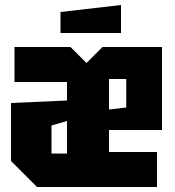

<svg xmlns="http://www.w3.org/2000/svg" viewBox="-20 -748 700 768"><path d="M24 -104V-336L248 -346V-420H38V-560H262L326 -496L390 -560H628V-228H416V-140H608V0H128ZM416 -310 485 -318V-432H416ZM186 -246V-134H248V-264ZM222 -616V-700L464 -728V-616Z"/></svg>

Font: Tektur Condensed
Style: Bold
Weight: 700
Width: 3
Designer: Adam Jagosz
Foundry: Adam Jagosz
Version: Version 1.005;gftools[0.9.30]